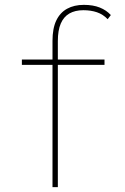

<svg xmlns="http://www.w3.org/2000/svg" viewBox="-20 -770 515 790"><path d="M196 0V-602Q196 -653 211.5 -685.5Q227 -718 256 -734Q285 -750 325 -750Q363 -750 390.5 -739Q418 -728 436 -708L423 -691Q404 -711 379 -719.5Q354 -728 323 -728Q289 -728 265.5 -714.5Q242 -701 230 -673Q218 -645 218 -601V0H209Q206 0 202.5 0Q199 0 196 0ZM70 -503V-525H410V-503Z"/></svg>

Font: Lexend Exa Thin
Style: Regular
Weight: 250
Designer: Bonnie Shaver-Troup, Thomas Jockin
Foundry: Lexend
Version: Version 1.007